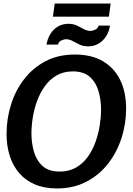

<svg xmlns="http://www.w3.org/2000/svg" viewBox="-20 -1050 747 1081"><path d="M300 11Q230 11 177 -11.5Q124 -34 88.5 -75Q53 -116 35 -172Q17 -228 17 -295Q17 -381 42 -461Q67 -541 116 -604.5Q165 -668 236.5 -705.5Q308 -743 401 -743Q496 -743 560 -705Q624 -667 657 -599Q690 -531 690 -439Q690 -353 664 -272.5Q638 -192 588 -128Q538 -64 465.5 -26.5Q393 11 300 11ZM316 -84Q368 -84 407.5 -106.5Q447 -129 474 -166.5Q501 -204 517.5 -250Q534 -296 541.5 -344Q549 -392 549 -434Q549 -487 535 -536Q521 -585 486.5 -616.5Q452 -648 390 -648Q338 -648 299 -625.5Q260 -603 233 -565.5Q206 -528 189 -482Q172 -436 164.5 -388Q157 -340 157 -298Q157 -246 171 -196.5Q185 -147 219.5 -115.5Q254 -84 316 -84ZM599 -906Q595 -874 578.5 -847.5Q562 -821 536 -805Q510 -789 476 -789Q449 -789 428 -799Q407 -809 389 -819Q371 -829 352 -829Q339 -829 324 -821.5Q309 -814 307 -799H242Q247 -831 263 -857.5Q279 -884 305 -900Q331 -916 365 -916Q393 -916 413.5 -906Q434 -896 452 -886Q470 -876 489 -876Q502 -876 517 -883.5Q532 -891 535 -906ZM288 -1030H603L593 -956H278Z"/></svg>

Font: Rosario
Style: Italic
Weight: 400
Italic angle: -8.05°
Designer: Hector Gatti
Foundry: Omnibus Type
Version: Version 1.201